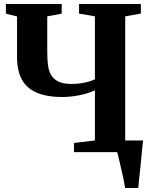

<svg xmlns="http://www.w3.org/2000/svg" viewBox="-20 -763 759 963"><path d="M607.5 180Q605 162.5 599.8 137Q594.5 111.5 588.2 84.8Q582 58 576.5 35Q571 12 567.5 -1L535 -58.5H697.5Q695.5 -42 693.2 -17.5Q691 7 688.2 35Q685.5 63 682.5 90.5Q679.5 118 677.2 141.5Q675 165 673.5 180ZM456 -310Q421.5 -294 377.5 -285.2Q333.5 -276.5 292 -276.5Q240.5 -276.5 202.5 -285.8Q164.5 -295 138 -312.2Q111.5 -329.5 95.5 -354.2Q79.5 -379 72.5 -410.2Q65.5 -441.5 65.5 -478V-680.5L9.5 -694.5V-743H289.5V-694.5L217 -681V-502.5Q217 -469 220.2 -440Q223.5 -411 235.2 -389Q247 -367 271.8 -354.5Q296.5 -342 339 -342Q363 -342 385.2 -345.2Q407.5 -348.5 426 -354Q444.5 -359.5 456 -365.5V-681L376.5 -695V-743H686.5V-695L608 -681V-58.5L686.5 -45.5V0H351V-46L456 -58.5Z"/></svg>

Font: Merriweather 60pt
Style: Bold
Weight: 700
Version: Version 2.100